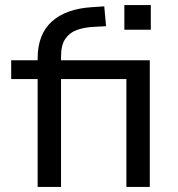

<svg xmlns="http://www.w3.org/2000/svg" viewBox="-20 -735 700 755"><path d="M128 0V-424H24V-498H150L128 -471V-505Q128 -600 184 -650.5Q240 -701 344 -707L390 -710L397 -632L343 -629Q310 -627 282 -617Q254 -607 237 -582.5Q220 -558 220 -513V-483L201 -498H569V0H477V-424H220V0ZM469 -618V-715H573V-618Z"/></svg>

Font: Nunito Sans 6pt
Style: Regular
Weight: 400
Version: Version 3.101;gftools[0.9.27]